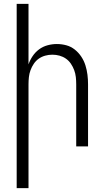

<svg xmlns="http://www.w3.org/2000/svg" viewBox="-20 -755 540 990"><path d="M66 215V-735H127V-423Q135 -446 148.5 -466Q162 -486 181.5 -500.5Q201 -515 225 -521.5Q249 -528 273 -528Q298 -528 322 -521.5Q346 -515 365.5 -499.5Q385 -484 399 -463Q413 -442 420.5 -418Q428 -394 431 -369.5Q434 -345 434 -320V0H373V-320Q373 -339 371 -357.5Q369 -376 362.5 -393.5Q356 -411 345.5 -426.5Q335 -442 320 -452.5Q305 -463 287 -468Q269 -473 250 -473Q231 -473 213 -468Q195 -463 180 -452.5Q165 -442 154.5 -426.5Q144 -411 137.5 -393.5Q131 -376 129 -357.5Q127 -339 127 -320V215Z"/></svg>

Font: Iosevka Fixed Light
Style: Regular
Weight: 300
Monospace: yes
Designer: Belleve Invis
Foundry: Belleve Invis
Version: Version 32.3.0